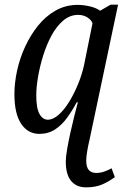

<svg xmlns="http://www.w3.org/2000/svg" viewBox="-20 -566 532 826"><path d="M350 240Q309 240 286 212.5Q263 185 263 129Q263 109 269 74.5Q275 40 283 4Q291 -32 299.5 -66Q308 -100 315 -126H310Q292 -92 269.5 -60.5Q247 -29 217.5 -9.5Q188 10 150 10Q100 10 71 -33.5Q42 -77 42 -161Q42 -209 53.5 -262Q65 -315 88 -365Q111 -415 144 -456Q177 -497 220 -521Q263 -545 314 -545Q338 -545 365 -539Q392 -533 411 -520L456 -546H488L365 36Q359 61 355 85Q351 109 351 125Q351 154 362.5 166Q374 178 394 178Q411 178 427.5 172.5Q444 167 460 158L474 196Q447 216 418.5 228Q390 240 350 240ZM186 -51Q208 -51 232 -72Q256 -93 277.5 -128Q299 -163 316 -204.5Q333 -246 342 -288L378 -466Q373 -480 356 -491Q339 -502 316 -502Q281 -502 252 -477.5Q223 -453 201.5 -413Q180 -373 165.5 -326Q151 -279 143.5 -234.5Q136 -190 136 -156Q136 -100 150 -75.5Q164 -51 186 -51Z"/></svg>

Font: Noto Serif Condensed
Style: Italic
Weight: 400
Width: 3
Italic angle: -12°
Designer: Monotype Design Team
Foundry: Monotype Imaging Inc.
Version: Version 2.014; ttfautohint (v1.8.4.7-5d5b)